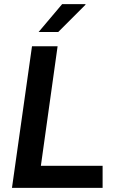

<svg xmlns="http://www.w3.org/2000/svg" viewBox="-20 -910 572 930"><path d="M38 0 135 -686H259L178 -107H477V0ZM167 -755 281 -890H394V-887L262 -755Z"/></svg>

Font: Chivo Medium
Style: Italic
Weight: 500
Italic angle: -8.05°
Designer: Hector Gatti
Foundry: Omnibus-Type
Version: Version 2.002